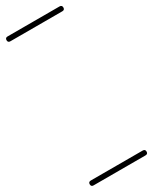

<svg xmlns="http://www.w3.org/2000/svg" viewBox="-249 -608 819 1027"><g transform="rotate(-30 160.5 -95.0)"><path d="M0 -555Q80 -555 160.5 -555Q241 -555 321 -555Q336 -555 336 -540Q336 -525 321 -525Q241 -525 160.5 -525Q80 -525 0 -525Q-15 -525 -15 -540Q-15 -555 0 -555ZM0 335Q80 335 160.5 335Q241 335 321 335Q336 335 336 350Q336 365 321 365Q241 365 160.5 365Q80 365 0 365Q-15 365 -15 350Q-15 335 0 335Z"/></g></svg>

Font: FRB American Cursive Just Guidelines
Style: Italic
Weight: 400
Italic angle: -25°
Version: Version 2.0;Modular Font Editor K font №1